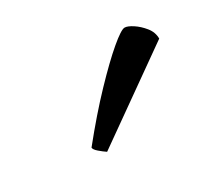

<svg xmlns="http://www.w3.org/2000/svg" viewBox="-53 -818 369 336"><g transform="rotate(-30 131.5 -650.5)"><path d="M85 -564Q79 -568 72 -574Q65 -580 65 -584Q102 -630 135 -664.5Q168 -699 190.5 -718Q213 -737 220 -737Q226 -737 236 -730.5Q246 -724 254.5 -713.5Q263 -703 263 -690Z"/></g></svg>

Font: Texturina 12pt Thin
Style: Italic
Weight: 250
Italic angle: -11°
Designer: Guillermo Torres Carreño
Foundry: Omnibus-Type
Version: Version 1.002